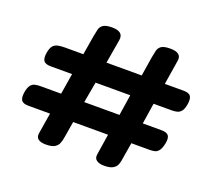

<svg xmlns="http://www.w3.org/2000/svg" viewBox="-119 -849 1127 1014"><g transform="rotate(20 445.0 -341.5)"><path d="M229 9Q200 9 186 -2Q172 -13 176 -36L195 -152H74Q44 -152 34 -165.5Q24 -179 29 -212Q34 -240 44 -252.5Q54 -265 68 -268Q82 -271 97 -271H214L233 -388H113Q84 -388 73.5 -401Q63 -414 68 -447Q73 -476 83.5 -488Q94 -500 110.5 -503.5Q127 -507 148 -507H253L271 -615Q275 -637 279 -654Q283 -671 298 -681.5Q313 -692 349 -692Q380 -692 395 -680Q410 -668 406 -642L383 -507H581L598 -614Q602 -636 606 -653.5Q610 -671 624.5 -681.5Q639 -692 676 -692Q707 -692 722 -680.5Q737 -669 733 -645L711 -507H816Q847 -507 856.5 -493Q866 -479 861 -447Q856 -418 845.5 -406Q835 -394 821.5 -391Q808 -388 794 -388H691L673 -271H777Q808 -271 818 -257.5Q828 -244 822 -213Q816 -184 806 -171Q796 -158 783 -155Q770 -152 755 -152H652L637 -62Q635 -43 629 -27Q623 -11 606.5 -1Q590 9 556 9Q529 9 514 -2Q499 -13 503 -36L521 -152H325L310 -63Q307 -43 301 -27Q295 -11 279 -1Q263 9 229 9ZM344 -271H542L560 -388H365Z"/></g></svg>

Font: Fredoka SemiExpanded SemiBold
Style: Regular
Weight: 600
Width: 6
Designer: Ben Nathan
Foundry: Milena B. Brandão, Ben Nathan
Version: Version 2.001